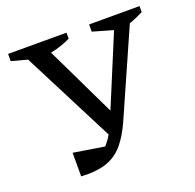

<svg xmlns="http://www.w3.org/2000/svg" viewBox="-118 -775 914 902"><g transform="rotate(-20 339.0 -323.5)"><path d="M139 5V-113L320 -84L269 -64Q286 -80 301 -97.5Q316 -115 329.5 -139Q343 -163 357 -198L542 -643H607V-609L412 -168Q385 -108 353.5 -69.5Q322 -31 278 -12.5Q234 6 169 6Q162 6 154.5 5.5Q147 5 139 5ZM338 -115 83 -614V-643H179L385 -215ZM147 -581 13 -617V-653H305V-623Q270 -606 230.5 -595.5Q191 -585 147 -581ZM543 -581 418 -617V-653H670V-623Q637 -606 608 -595.5Q579 -585 543 -581Z"/></g></svg>

Font: Piazzolla 24pt Medium
Style: Regular
Weight: 500
Designer: Juan Pablo del Peral
Foundry: Huerta Tipografica
Version: Version 2.005